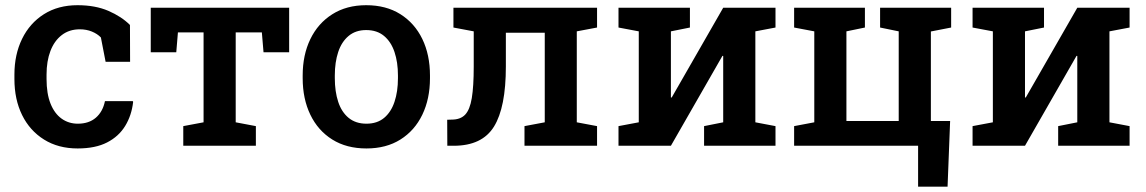

<svg xmlns="http://www.w3.org/2000/svg" viewBox="-20 -558 4387 735"><path d="M277.3 10.3Q203.1 10.3 148.7 -23.7Q94.2 -57.6 64.7 -117.4Q35.2 -177.2 35.2 -255.4V-272.5Q35.2 -349.1 64.5 -409.2Q93.8 -469.2 148.2 -503.7Q202.6 -538.1 276.9 -538.1Q344.7 -538.1 395 -516.4Q445.3 -494.6 477.5 -462.4L478 -321.3H384.3L366.2 -414.6Q352.5 -428.7 331.5 -437.3Q310.5 -445.8 285.6 -445.8Q245.1 -445.8 216.6 -423.8Q188 -401.9 173.1 -363Q158.2 -324.2 158.2 -272.5V-255.4Q158.2 -199.7 173.3 -161.6Q188.5 -123.5 215.6 -104Q242.7 -84.5 277.8 -84.5Q320.3 -84.5 346.9 -107.4Q373.5 -130.4 381.8 -170.9H488.3L489.7 -168Q483.9 -116.2 459.2 -75.9Q434.6 -35.6 389.9 -12.7Q345.2 10.3 277.3 10.3Z M681.6 0V-75.2L759.3 -89.8V-434.1H661.1L654.8 -357.9H557.1V-528.3H1086.9V-357.9H988.8L982.4 -434.1H882.3V-89.8L959.5 -75.2V0Z M1382.8 10.3Q1306.6 10.3 1252 -23.9Q1197.3 -58.1 1168 -118.9Q1138.7 -179.7 1138.7 -258.8V-269Q1138.7 -347.7 1168 -408.2Q1197.3 -468.8 1252 -503.4Q1306.6 -538.1 1381.8 -538.1Q1458 -538.1 1512.7 -503.7Q1567.4 -469.2 1596.7 -408.7Q1626 -348.1 1626 -269V-258.8Q1626 -179.7 1596.7 -118.9Q1567.4 -58.1 1512.9 -23.9Q1458.5 10.3 1382.8 10.3ZM1382.8 -84.5Q1423.8 -84.5 1450.4 -106.7Q1477.1 -128.9 1490.2 -168.2Q1503.4 -207.5 1503.4 -258.8V-269Q1503.4 -319.8 1490.2 -358.9Q1477.1 -397.9 1450.2 -420.4Q1423.3 -442.9 1381.8 -442.9Q1341.3 -442.9 1314.5 -420.4Q1287.6 -397.9 1274.7 -358.9Q1261.7 -319.8 1261.7 -269V-258.8Q1261.7 -207.5 1274.7 -168.2Q1287.6 -128.9 1314.7 -106.7Q1341.8 -84.5 1382.8 -84.5Z M1692.4 0 1691.9 -99.6 1709 -100.1Q1742.7 -100.1 1760.7 -119.1Q1778.8 -138.2 1786.1 -182.6Q1793.5 -227.1 1793.5 -303.2V-438L1715.8 -452.6V-528.3H2188H2265.6V-452.6L2188 -438V-89.8L2265.6 -75.2V0H1987.8V-75.2L2065.4 -89.8V-432.6H1916.5V-303.2Q1916.5 -147 1871.1 -73.5Q1825.7 0 1716.8 0Z M2347.7 0V-75.2L2425.3 -89.8V-438L2347.7 -452.6V-528.3H2548.3H2621.1V-452.6L2548.3 -438V-185.1L2551.3 -184.6L2748.5 -528.3H2871.6H2948.7V-452.6L2871.6 -438V-89.8L2948.7 -75.2V0H2675.3V-75.2L2748.5 -89.8V-343.8L2745.6 -344.2L2548.3 0Z M3494.6 156.7V0H3020V-75.2L3097.2 -89.8V-438L3020 -452.6V-528.3H3291V-452.6L3220.2 -438V-94.7H3420.4V-438L3349.1 -452.6V-528.3H3621.1V-452.6L3543.5 -437.5V-94.7H3617.2L3607.4 156.7Z M3703.1 0V-75.2L3780.8 -89.8V-438L3703.1 -452.6V-528.3H3903.8H3976.6V-452.6L3903.8 -438V-185.1L3906.7 -184.6L4104 -528.3H4227.1H4304.2V-452.6L4227.1 -438V-89.8L4304.2 -75.2V0H4030.8V-75.2L4104 -89.8V-343.8L4101.1 -344.2L3903.8 0Z"/></svg>

Font: Roboto Slab LO Medium
Style: Regular
Weight: 500
Designer: Google
Version: Version 2.000